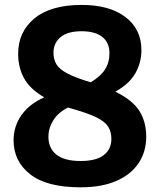

<svg xmlns="http://www.w3.org/2000/svg" viewBox="-20 -770 666 799"><path d="M315 9.5Q174.5 9.5 105.5 -44.8Q36.5 -99 36.5 -186Q36.5 -244 69 -290.5Q101.5 -337 164 -365Q104.5 -399.5 80 -444.5Q55.5 -489.5 55.5 -546Q55.5 -637.5 123.5 -693.5Q191.5 -749.5 320 -749.5Q436 -749.5 502.2 -699Q568.5 -648.5 568.5 -561.5Q568.5 -510 543.5 -465.5Q518.5 -421 460 -388.5Q531.5 -353.5 560 -308.5Q588.5 -263.5 588.5 -200.5Q588.5 -139 557 -91.5Q525.5 -44 464.5 -17.2Q403.5 9.5 315 9.5ZM202.5 -551Q202.5 -523 214.8 -502.5Q227 -482 260.5 -464.2Q294 -446.5 357.5 -427.5Q398.5 -452 417 -481Q435.5 -510 435.5 -548.5Q435.5 -593 405.5 -616.5Q375.5 -640 319.5 -640Q261 -640 231.8 -615.2Q202.5 -590.5 202.5 -551ZM181.5 -201Q181.5 -153 214.8 -126.5Q248 -100 315.5 -100Q380 -100 411.8 -124.5Q443.5 -149 443.5 -192Q443.5 -222 430 -243Q416.5 -264 382.5 -281Q348.5 -298 287 -315.5Q274.5 -319 263 -322.5Q222 -302 201.8 -269.5Q181.5 -237 181.5 -201Z"/></svg>

Font: Encode Sans SemiCondensed SemiCondensed
Style: Bold
Weight: 700
Width: 4
Designer: Multiple Designers
Foundry: Impallari Type
Version: Version 3.000; ttfautohint (v1.8.3) -l 8 -r 50 -G 200 -x 14 